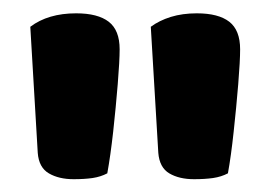

<svg xmlns="http://www.w3.org/2000/svg" viewBox="-20 -653 416 294"><path d="M144.3 -387.6Q134.3 -382.3 121.8 -380.4Q109.4 -378.6 92.8 -378.6Q70.2 -378.6 54.9 -387.5Q39.5 -396.4 37.8 -419L26.4 -612Q53.6 -632.6 96.6 -632.6Q129.8 -632.6 146.5 -619.7Q163.2 -606.8 163.2 -577.6Q163.2 -559.9 160.3 -524.3Q157.4 -488.8 153.3 -451.3Q149.1 -413.9 144.3 -387.6ZM329 -387.6Q319 -382.3 306.3 -380.4Q293.6 -378.6 277.2 -378.6Q254.4 -378.6 239.3 -387.5Q224.2 -396.4 222.4 -419L210.9 -612Q223.7 -621.5 241.5 -627.1Q259.4 -632.6 281.3 -632.6Q314.5 -632.6 331.1 -619.7Q347.7 -606.8 347.7 -577.4Q347.7 -559.9 344.8 -524.3Q341.9 -488.8 337.8 -451.3Q333.8 -413.9 329 -387.6Z"/></svg>

Font: Baloo Paaji 2
Style: Regular
Weight: 400
Designer: Shuchita Grover, Noopur Datye and Ek Type
Foundry: Ek Type
Version: Version 1.700